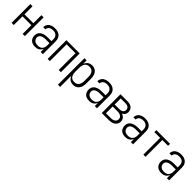

<svg xmlns="http://www.w3.org/2000/svg" viewBox="368 -2038 3764 3764"><g transform="rotate(45 2250.0 -156.5)"><path d="M66 0V-520H127V-297H373V-520H434V0H373V-242H127V0Z M723 8Q691 8 660 0Q629 -8 605 -28.5Q581 -49 569.5 -79.5Q558 -110 558 -141Q558 -166 565 -190.5Q572 -215 587.5 -234Q603 -253 625 -266Q647 -279 670.5 -286.5Q694 -294 719 -296.5Q744 -299 768 -299H873V-352Q873 -368 870 -384.5Q867 -401 859.5 -415.5Q852 -430 840 -441.5Q828 -453 813 -460Q798 -467 781.5 -470Q765 -473 749 -473Q727 -473 705.5 -469Q684 -465 665.5 -453Q647 -441 636 -421.5Q625 -402 625 -381V-379H564V-381Q564 -403 571 -424.5Q578 -446 591 -464Q604 -482 622.5 -494.5Q641 -507 661.5 -514.5Q682 -522 704.5 -525Q727 -528 749 -528Q773 -528 797 -524Q821 -520 843 -510Q865 -500 883.5 -483.5Q902 -467 913.5 -445.5Q925 -424 929.5 -400Q934 -376 934 -352V0H873V-88Q864 -66 849 -47Q834 -28 814 -15Q794 -2 770.5 3Q747 8 723 8ZM746 -47Q763 -47 780.5 -50.5Q798 -54 813.5 -62Q829 -70 841 -83Q853 -96 860.5 -112Q868 -128 870.5 -145.5Q873 -163 873 -180V-244H768Q752 -244 735 -242.5Q718 -241 702 -237Q686 -233 670.5 -226Q655 -219 643 -207.5Q631 -196 625 -180Q619 -164 619 -147Q619 -124 629.5 -103Q640 -82 658.5 -69Q677 -56 700 -51.5Q723 -47 746 -47Z M1066 0V-520H1434V0H1373V-465H1127V0Z M1566 215V-520H1627V-422Q1635 -445 1649.5 -465.5Q1664 -486 1683.5 -500.5Q1703 -515 1727.5 -521.5Q1752 -528 1777 -528Q1802 -528 1826.5 -521.5Q1851 -515 1871 -500Q1891 -485 1905.5 -464Q1920 -443 1928 -419Q1936 -395 1939 -370Q1942 -345 1942 -320V-200Q1942 -175 1939 -150Q1936 -125 1928 -101Q1920 -77 1905.5 -56Q1891 -35 1871 -20Q1851 -5 1826.5 1.5Q1802 8 1777 8Q1752 8 1727.5 1.5Q1703 -5 1683.5 -19.5Q1664 -34 1649.5 -54.5Q1635 -75 1627 -98V215ZM1754 -47Q1773 -47 1791.5 -51.5Q1810 -56 1825.5 -66.5Q1841 -77 1852 -92.5Q1863 -108 1869.5 -126Q1876 -144 1878.5 -162.5Q1881 -181 1881 -200V-320Q1881 -339 1878.5 -357.5Q1876 -376 1869.5 -394Q1863 -412 1852 -427.5Q1841 -443 1825.5 -453.5Q1810 -464 1791.5 -468.5Q1773 -473 1754 -473Q1735 -473 1716.5 -468.5Q1698 -464 1682.5 -453.5Q1667 -443 1656 -427.5Q1645 -412 1638.5 -394Q1632 -376 1629.5 -357.5Q1627 -339 1627 -320V-200Q1627 -181 1629.5 -162.5Q1632 -144 1638.5 -126Q1645 -108 1656 -92.5Q1667 -77 1682.5 -66.5Q1698 -56 1716.5 -51.5Q1735 -47 1754 -47Z M2223 8Q2191 8 2160 0Q2129 -8 2105 -28.5Q2081 -49 2069.5 -79.5Q2058 -110 2058 -141Q2058 -166 2065 -190.5Q2072 -215 2087.5 -234Q2103 -253 2125 -266Q2147 -279 2170.5 -286.5Q2194 -294 2219 -296.5Q2244 -299 2268 -299H2373V-352Q2373 -368 2370 -384.5Q2367 -401 2359.5 -415.5Q2352 -430 2340 -441.5Q2328 -453 2313 -460Q2298 -467 2281.5 -470Q2265 -473 2249 -473Q2227 -473 2205.5 -469Q2184 -465 2165.5 -453Q2147 -441 2136 -421.5Q2125 -402 2125 -381V-379H2064V-381Q2064 -403 2071 -424.5Q2078 -446 2091 -464Q2104 -482 2122.5 -494.5Q2141 -507 2161.5 -514.5Q2182 -522 2204.5 -525Q2227 -528 2249 -528Q2273 -528 2297 -524Q2321 -520 2343 -510Q2365 -500 2383.5 -483.5Q2402 -467 2413.5 -445.5Q2425 -424 2429.5 -400Q2434 -376 2434 -352V0H2373V-88Q2364 -66 2349 -47Q2334 -28 2314 -15Q2294 -2 2270.5 3Q2247 8 2223 8ZM2246 -47Q2263 -47 2280.5 -50.5Q2298 -54 2313.5 -62Q2329 -70 2341 -83Q2353 -96 2360.5 -112Q2368 -128 2370.5 -145.5Q2373 -163 2373 -180V-244H2268Q2252 -244 2235 -242.5Q2218 -241 2202 -237Q2186 -233 2170.5 -226Q2155 -219 2143 -207.5Q2131 -196 2125 -180Q2119 -164 2119 -147Q2119 -124 2129.5 -103Q2140 -82 2158.5 -69Q2177 -56 2200 -51.5Q2223 -47 2246 -47Z M2566 0V-520H2757Q2777 -520 2797.5 -517.5Q2818 -515 2837.5 -508Q2857 -501 2873.5 -488.5Q2890 -476 2902 -459.5Q2914 -443 2919 -423Q2924 -403 2924 -382Q2924 -365 2920 -347.5Q2916 -330 2906.5 -315.5Q2897 -301 2883 -290Q2869 -279 2853 -271Q2874 -265 2892.5 -253.5Q2911 -242 2924.5 -226Q2938 -210 2944 -189Q2950 -168 2950 -147Q2950 -124 2943.5 -102Q2937 -80 2922.5 -62Q2908 -44 2888.5 -31.5Q2869 -19 2847 -12Q2825 -5 2802.5 -2.5Q2780 0 2757 0ZM2627 -297H2757Q2776 -297 2795.5 -301Q2815 -305 2830.5 -315.5Q2846 -326 2855 -344Q2864 -362 2864 -381Q2864 -400 2855 -418Q2846 -436 2830 -446.5Q2814 -457 2795 -461Q2776 -465 2757 -465H2627ZM2627 -55H2757Q2772 -55 2787.5 -56.5Q2803 -58 2817.5 -62.5Q2832 -67 2845.5 -74Q2859 -81 2869 -92.5Q2879 -104 2884 -118.5Q2889 -133 2889 -148Q2889 -163 2884.5 -178Q2880 -193 2869.5 -204Q2859 -215 2845.5 -222.5Q2832 -230 2817.5 -234.5Q2803 -239 2787.5 -240.5Q2772 -242 2757 -242H2627Z M3223 8Q3191 8 3160 0Q3129 -8 3105 -28.5Q3081 -49 3069.5 -79.5Q3058 -110 3058 -141Q3058 -166 3065 -190.5Q3072 -215 3087.5 -234Q3103 -253 3125 -266Q3147 -279 3170.5 -286.5Q3194 -294 3219 -296.5Q3244 -299 3268 -299H3373V-352Q3373 -368 3370 -384.5Q3367 -401 3359.5 -415.5Q3352 -430 3340 -441.5Q3328 -453 3313 -460Q3298 -467 3281.5 -470Q3265 -473 3249 -473Q3227 -473 3205.5 -469Q3184 -465 3165.5 -453Q3147 -441 3136 -421.5Q3125 -402 3125 -381V-379H3064V-381Q3064 -403 3071 -424.5Q3078 -446 3091 -464Q3104 -482 3122.5 -494.5Q3141 -507 3161.5 -514.5Q3182 -522 3204.5 -525Q3227 -528 3249 -528Q3273 -528 3297 -524Q3321 -520 3343 -510Q3365 -500 3383.5 -483.5Q3402 -467 3413.5 -445.5Q3425 -424 3429.5 -400Q3434 -376 3434 -352V0H3373V-88Q3364 -66 3349 -47Q3334 -28 3314 -15Q3294 -2 3270.5 3Q3247 8 3223 8ZM3246 -47Q3263 -47 3280.5 -50.5Q3298 -54 3313.5 -62Q3329 -70 3341 -83Q3353 -96 3360.5 -112Q3368 -128 3370.5 -145.5Q3373 -163 3373 -180V-244H3268Q3252 -244 3235 -242.5Q3218 -241 3202 -237Q3186 -233 3170.5 -226Q3155 -219 3143 -207.5Q3131 -196 3125 -180Q3119 -164 3119 -147Q3119 -124 3129.5 -103Q3140 -82 3158.5 -69Q3177 -56 3200 -51.5Q3223 -47 3246 -47Z M3720 0V-465H3560V-520H3940V-465H3780V0Z M4223 8Q4191 8 4160 0Q4129 -8 4105 -28.5Q4081 -49 4069.5 -79.5Q4058 -110 4058 -141Q4058 -166 4065 -190.5Q4072 -215 4087.5 -234Q4103 -253 4125 -266Q4147 -279 4170.5 -286.5Q4194 -294 4219 -296.5Q4244 -299 4268 -299H4373V-352Q4373 -368 4370 -384.5Q4367 -401 4359.5 -415.5Q4352 -430 4340 -441.5Q4328 -453 4313 -460Q4298 -467 4281.5 -470Q4265 -473 4249 -473Q4227 -473 4205.5 -469Q4184 -465 4165.5 -453Q4147 -441 4136 -421.5Q4125 -402 4125 -381V-379H4064V-381Q4064 -403 4071 -424.5Q4078 -446 4091 -464Q4104 -482 4122.5 -494.5Q4141 -507 4161.5 -514.5Q4182 -522 4204.5 -525Q4227 -528 4249 -528Q4273 -528 4297 -524Q4321 -520 4343 -510Q4365 -500 4383.5 -483.5Q4402 -467 4413.5 -445.5Q4425 -424 4429.5 -400Q4434 -376 4434 -352V0H4373V-88Q4364 -66 4349 -47Q4334 -28 4314 -15Q4294 -2 4270.5 3Q4247 8 4223 8ZM4246 -47Q4263 -47 4280.5 -50.5Q4298 -54 4313.5 -62Q4329 -70 4341 -83Q4353 -96 4360.5 -112Q4368 -128 4370.5 -145.5Q4373 -163 4373 -180V-244H4268Q4252 -244 4235 -242.5Q4218 -241 4202 -237Q4186 -233 4170.5 -226Q4155 -219 4143 -207.5Q4131 -196 4125 -180Q4119 -164 4119 -147Q4119 -124 4129.5 -103Q4140 -82 4158.5 -69Q4177 -56 4200 -51.5Q4223 -47 4246 -47Z"/></g></svg>

Font: Iosevka Fixed Light
Style: Regular
Weight: 300
Monospace: yes
Designer: Belleve Invis
Foundry: Belleve Invis
Version: Version 32.3.0